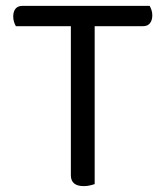

<svg xmlns="http://www.w3.org/2000/svg" viewBox="-20 -628 563 653"><path d="M302 -539V-2Q297 0 286.5 2.5Q276 5 265 5Q221 5 221 -32V-539H34Q31 -544 28 -552.5Q25 -561 25 -572Q25 -589 33 -598.5Q41 -608 56 -608H489Q492 -603 495 -594.5Q498 -586 498 -576Q498 -559 490 -549Q482 -539 467 -539Z"/></svg>

Font: Baloo 2
Style: Regular
Weight: 400
Designer: Sarang Kulkarni and Ek Type
Foundry: Ek Type
Version: Version 1.640;hotconv 1.0.111;makeotfexe 2.5.65597; ttfautoh